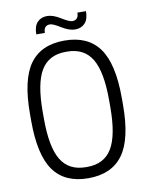

<svg xmlns="http://www.w3.org/2000/svg" viewBox="-101 -1019 852 1102"><g transform="rotate(-10 324.5 -468.0)"><path d="M57 -370V-410Q57 -610 122.5 -700.5Q188 -791 324 -791Q460 -791 526 -700.5Q592 -610 592 -410V-370Q592 -170 526 -79.5Q460 11 324 11Q188 11 122.5 -79.5Q57 -170 57 -370ZM321 -54H328Q427 -54 472.5 -129Q518 -204 518 -370V-410Q518 -576 472.5 -651Q427 -726 328 -726H321Q222 -726 176.5 -651Q131 -576 131 -410V-370Q131 -204 176.5 -129Q222 -54 321 -54ZM426 -936H476Q476 -889 454.5 -866Q433 -843 397 -843Q363 -843 319.5 -870Q276 -897 259 -897Q222 -897 222 -854H172Q172 -901 193.5 -924Q215 -947 251 -947Q285 -947 328.5 -920Q372 -893 389 -893Q426 -893 426 -936Z"/></g></svg>

Font: Cooper Hewitt
Style: Book
Weight: 705
Designer: Village Type and Design LLC
Foundry: Cooper Hewitt Smithsonian Design Museum
Version: 1.000; ttfautohint (v1.8.1)